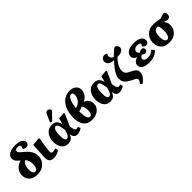

<svg xmlns="http://www.w3.org/2000/svg" viewBox="295 -2384 4180 4180"><g transform="rotate(-45 2385.5 -293.5)"><path d="M284 16Q195 16 137.5 -14Q80 -44 52 -94.5Q24 -145 24 -205Q24 -274 49.5 -324.5Q75 -375 121.5 -410Q168 -445 231 -464Q197 -490 173 -514.5Q149 -539 136.5 -566Q124 -593 124 -624Q124 -671 153 -706Q182 -741 240.5 -761Q299 -781 388 -781Q458 -781 506.5 -765Q555 -749 580.5 -721Q606 -693 606 -658Q606 -639 598 -620Q590 -601 571.5 -588.5Q553 -576 521 -576Q497 -576 477 -585Q457 -594 444 -607Q455 -632 459.5 -647.5Q464 -663 464 -674Q464 -687 455.5 -696Q447 -705 430.5 -711Q414 -717 390 -717Q370 -717 352.5 -711Q335 -705 324 -692.5Q313 -680 313 -661Q313 -649 317 -639Q321 -629 331.5 -617Q342 -605 360.5 -588Q379 -571 409 -548Q465 -503 502.5 -458Q540 -413 559 -363.5Q578 -314 578 -255Q578 -204 558.5 -155.5Q539 -107 501 -68.5Q463 -30 408.5 -7Q354 16 284 16ZM286 -63Q314 -63 332.5 -84Q351 -105 360 -140.5Q369 -176 369 -220Q369 -262 361.5 -293.5Q354 -325 340 -350Q326 -375 305 -398Q290 -390 274 -373Q258 -356 245 -330.5Q232 -305 224 -271Q216 -237 216 -192Q216 -153 224 -124Q232 -95 247.5 -79Q263 -63 286 -63Z M783 14Q738 14 710.5 1.5Q683 -11 669.5 -33Q656 -55 651.5 -81.5Q647 -108 647 -136Q647 -140 647 -147Q647 -154 647.5 -162Q648 -170 649 -180.5Q650 -191 650.5 -203.5Q651 -216 651.5 -231Q652 -246 653 -264Q654 -282 655 -302Q656 -322 657.5 -345Q659 -368 660.5 -393.5Q662 -419 663.5 -448Q665 -477 667 -509L845 -524L865 -507Q855 -453 847.5 -404.5Q840 -356 833.5 -315.5Q827 -275 823 -242Q819 -209 817 -185.5Q815 -162 815 -149Q815 -133 820 -121Q825 -109 836.5 -102.5Q848 -96 867 -96Q885 -96 908.5 -102.5Q932 -109 950 -116L968 -51Q943 -30 913.5 -15.5Q884 -1 851.5 6.5Q819 14 783 14Z M1226 15Q1157 15 1111.5 -19.5Q1066 -54 1043 -112Q1020 -170 1020 -238Q1020 -296 1034.5 -348.5Q1049 -401 1078.5 -442.5Q1108 -484 1154 -508Q1200 -532 1262 -532Q1289 -532 1315.5 -525Q1342 -518 1365.5 -501.5Q1389 -485 1406.5 -455.5Q1424 -426 1434 -380H1435Q1442 -401 1447.5 -422Q1453 -443 1459.5 -467Q1466 -491 1473 -517L1621 -529L1641 -513Q1618 -461 1596 -412Q1574 -363 1553.5 -318.5Q1533 -274 1513 -232L1516 -210Q1523 -163 1532.5 -136.5Q1542 -110 1554.5 -99Q1567 -88 1584 -88Q1596 -88 1608 -91.5Q1620 -95 1635 -101L1653 -36Q1638 -25 1615.5 -14Q1593 -3 1566 5.5Q1539 14 1510 14Q1482 14 1457.5 4Q1433 -6 1416.5 -33Q1400 -60 1391 -110H1390Q1376 -69 1354.5 -40.5Q1333 -12 1301.5 1.5Q1270 15 1226 15ZM1278 -82Q1305 -82 1324 -102.5Q1343 -123 1358.5 -160.5Q1374 -198 1387 -248L1383 -272Q1373 -338 1362 -376.5Q1351 -415 1336.5 -432Q1322 -449 1301 -449Q1279 -449 1263 -434.5Q1247 -420 1237 -392.5Q1227 -365 1222.5 -325Q1218 -285 1218 -233Q1218 -184 1224 -150.5Q1230 -117 1243.5 -99.5Q1257 -82 1278 -82ZM1315 -574 1270 -595 1347 -765Q1360 -796 1375.5 -810Q1391 -824 1417 -824Q1442 -824 1459.5 -807.5Q1477 -791 1487 -766V-749Z M1966 16Q1894 16 1844 -8Q1794 -32 1762 -75.5Q1730 -119 1715 -178.5Q1700 -238 1701 -309Q1701 -383 1715 -452Q1729 -521 1757 -581Q1785 -641 1827.5 -686Q1870 -731 1926.5 -756.5Q1983 -782 2053 -782Q2153 -782 2207 -735.5Q2261 -689 2261 -616Q2261 -571 2246 -530.5Q2231 -490 2198 -455.5Q2165 -421 2109 -393Q2166 -375 2202 -326Q2238 -277 2238 -211Q2238 -154 2214 -111Q2190 -68 2150.5 -40Q2111 -12 2063 2Q2015 16 1966 16ZM1977 -65Q2001 -65 2016 -82.5Q2031 -100 2038.5 -131.5Q2046 -163 2046 -204Q2046 -237 2040.5 -265Q2035 -293 2024.5 -315.5Q2014 -338 2001 -352Q1986 -343 1967 -335.5Q1948 -328 1928 -323Q1908 -318 1890 -316Q1891 -240 1899.5 -183.5Q1908 -127 1927 -96Q1946 -65 1977 -65ZM1892 -417Q1939 -427 1973.5 -449.5Q2008 -472 2031.5 -503.5Q2055 -535 2066.5 -570Q2078 -605 2078 -640Q2078 -676 2064 -691.5Q2050 -707 2029 -707Q2007 -707 1988 -693Q1969 -679 1953 -652.5Q1937 -626 1924.5 -590Q1912 -554 1904 -510Q1896 -466 1892 -417Z M2525 15Q2456 15 2410.5 -19.5Q2365 -54 2342 -112Q2319 -170 2319 -238Q2319 -296 2333.5 -348.5Q2348 -401 2377.5 -442.5Q2407 -484 2453 -508Q2499 -532 2561 -532Q2588 -532 2614.5 -525Q2641 -518 2664.5 -501.5Q2688 -485 2705.5 -455.5Q2723 -426 2733 -380H2734Q2741 -401 2746.5 -422Q2752 -443 2758.5 -467Q2765 -491 2772 -517L2920 -529L2940 -513Q2917 -461 2895 -412Q2873 -363 2852.5 -318.5Q2832 -274 2812 -232L2815 -210Q2822 -163 2831.5 -136.5Q2841 -110 2853.5 -99Q2866 -88 2883 -88Q2895 -88 2907 -91.5Q2919 -95 2934 -101L2952 -36Q2937 -25 2914.5 -14Q2892 -3 2865 5.5Q2838 14 2809 14Q2781 14 2756.5 4Q2732 -6 2715.5 -33Q2699 -60 2690 -110H2689Q2675 -69 2653.5 -40.5Q2632 -12 2600.5 1.5Q2569 15 2525 15ZM2577 -82Q2604 -82 2623 -102.5Q2642 -123 2657.5 -160.5Q2673 -198 2686 -248L2682 -272Q2672 -338 2661 -376.5Q2650 -415 2635.5 -432Q2621 -449 2600 -449Q2578 -449 2562 -434.5Q2546 -420 2536 -392.5Q2526 -365 2521.5 -325Q2517 -285 2517 -233Q2517 -184 2523 -150.5Q2529 -117 2542.5 -99.5Q2556 -82 2577 -82Z M3289 237 3247 198Q3275 164 3285 145.5Q3295 127 3295 110Q3295 90 3285 77.5Q3275 65 3253 52.5Q3231 40 3193 21Q3132 -9 3089 -39Q3046 -69 3024 -108Q3002 -147 3002 -204Q3002 -239 3012 -274Q3022 -309 3040.5 -344Q3059 -379 3085 -415.5Q3111 -452 3144 -490Q3177 -528 3215 -569Q3173 -568 3133 -581Q3093 -594 3067 -622.5Q3041 -651 3041 -696Q3042 -732 3057 -754Q3072 -776 3096 -786.5Q3120 -797 3147 -797Q3161 -797 3176 -792.5Q3191 -788 3207 -778Q3205 -770 3201.5 -762Q3198 -754 3195 -745.5Q3192 -737 3190.5 -727Q3189 -717 3189 -707Q3189 -673 3208 -653Q3227 -633 3261 -623Q3290 -651 3322 -680.5Q3354 -710 3382.5 -733Q3411 -756 3429 -763Q3445 -760 3462.5 -749Q3480 -738 3492 -718.5Q3504 -699 3504 -672Q3504 -651 3494.5 -632Q3485 -613 3463.5 -597.5Q3442 -582 3406 -573Q3370 -564 3317 -565Q3291 -541 3265 -508.5Q3239 -476 3217.5 -439Q3196 -402 3183 -363.5Q3170 -325 3170 -287Q3170 -255 3178.5 -231Q3187 -207 3208.5 -188.5Q3230 -170 3269 -150Q3325 -123 3362 -100Q3399 -77 3417 -49Q3435 -21 3435 24Q3435 60 3419.5 94.5Q3404 129 3372.5 164Q3341 199 3289 237Z M3728 14Q3646 14 3594 -4Q3542 -22 3517.5 -54.5Q3493 -87 3493 -131Q3493 -163 3509.5 -189Q3526 -215 3554 -232.5Q3582 -250 3615 -257V-259Q3590 -269 3569.5 -284.5Q3549 -300 3537 -321.5Q3525 -343 3525 -372Q3525 -422 3557 -457Q3589 -492 3646 -511Q3703 -530 3778 -530Q3856 -530 3909 -510.5Q3962 -491 3989 -458.5Q4016 -426 4016 -385Q4016 -351 3996 -326Q3976 -301 3933 -301Q3916 -301 3900 -308.5Q3884 -316 3872.5 -328Q3861 -340 3854 -352Q3870 -372 3876.5 -381.5Q3883 -391 3883 -402Q3883 -417 3859 -429.5Q3835 -442 3795 -442Q3765 -442 3740.5 -432Q3716 -422 3702 -402Q3688 -382 3688 -353Q3688 -330 3699.5 -313Q3711 -296 3730 -288Q3746 -298 3765.5 -307.5Q3785 -317 3804 -317Q3835 -317 3851.5 -301Q3868 -285 3868 -260Q3868 -231 3850 -212Q3832 -193 3802 -193Q3778 -193 3760 -203Q3742 -213 3727 -225Q3704 -218 3685 -199.5Q3666 -181 3666 -158Q3666 -135 3678 -119Q3690 -103 3715 -94Q3740 -85 3778 -85Q3831 -85 3875 -104Q3919 -123 3948 -158L3998 -97Q3973 -62 3930.5 -37Q3888 -12 3836 1Q3784 14 3728 14Z M4346 14Q4276 14 4225 -5Q4174 -24 4142 -59Q4110 -94 4095 -141Q4080 -188 4081 -244Q4083 -298 4101 -346.5Q4119 -395 4154.5 -433Q4190 -471 4244.5 -493.5Q4299 -516 4374 -516Q4395 -516 4422 -513.5Q4449 -511 4475.5 -507.5Q4502 -504 4525 -499.5Q4548 -495 4562 -492L4709 -531Q4729 -517 4738.5 -493Q4748 -469 4748 -449Q4748 -434 4741 -413.5Q4734 -393 4715.5 -377.5Q4697 -362 4661 -363Q4647 -363 4630 -368.5Q4613 -374 4595 -382Q4577 -390 4560 -398L4559 -396Q4581 -375 4596 -350Q4611 -325 4618 -295.5Q4625 -266 4624 -232Q4623 -191 4606.5 -148Q4590 -105 4556.5 -68Q4523 -31 4471 -8.5Q4419 14 4346 14ZM4349 -65Q4375 -65 4394 -83.5Q4413 -102 4425 -142Q4437 -182 4439 -247Q4440 -296 4436 -327.5Q4432 -359 4426 -378Q4420 -397 4411 -408Q4401 -410 4393 -411Q4385 -412 4378 -412Q4346 -412 4323 -392Q4300 -372 4287.5 -334Q4275 -296 4273 -240Q4272 -179 4280.5 -140.5Q4289 -102 4306.5 -83.5Q4324 -65 4349 -65Z"/></g></svg>

Font: Literata 18pt ExtraBold
Style: Italic
Weight: 800
Italic angle: -2°
Designer: Latin by Veronika Burian and Jose Scaglione. Greek by Irene Vlachou. Cyrillic by Vera Evstafieva
Foundry: TypeTogether
Version: Version 3.103;gftools[0.9.29]